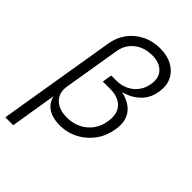

<svg xmlns="http://www.w3.org/2000/svg" viewBox="-274 -837 1141 1141"><g transform="rotate(45 296.5 -266.5)"><path d="M4.9 204.1 127.9 -540.5Q137.7 -598.1 170.9 -642.6Q204.1 -687 254.6 -711.9Q305.2 -736.8 367.2 -736.8Q426.8 -736.8 469.5 -713.1Q512.2 -689.5 532.5 -647.5Q552.7 -605.5 543.5 -550.3Q535.2 -497.6 505.4 -461.9Q475.6 -426.3 430.4 -406.5Q385.3 -386.7 331.1 -381.3L334 -400.4Q376 -397.5 413.1 -385.7Q450.2 -374 476.8 -351.6Q503.4 -329.1 515.1 -293.9Q526.9 -258.8 518.6 -208.5Q508.3 -145 472.9 -95.9Q437.5 -46.9 383.8 -18.8Q330.1 9.3 265.1 9.3Q224.1 9.3 191.4 -3.4Q158.7 -16.1 138.7 -43Q118.7 -69.8 115.2 -112.8L124 -117.7L71.3 204.1ZM263.7 -53.2Q312.5 -53.2 352.5 -72.5Q392.6 -91.8 418.9 -127Q445.3 -162.1 452.6 -209Q464.8 -279.8 429.9 -317.9Q395 -356 326.7 -356H264.2L274.4 -416.5H315.4Q357.4 -416.5 391.6 -432.6Q425.8 -448.7 448.5 -478.5Q471.2 -508.3 477.5 -547.9Q487.8 -605.5 455.8 -639.9Q423.8 -674.3 360.8 -674.3Q317.4 -674.3 282 -658Q246.6 -641.6 223.6 -611.8Q200.7 -582 194.3 -541.5L134.8 -182.1Q128.9 -145.5 142.1 -116.5Q155.3 -87.4 186.3 -70.3Q217.3 -53.2 263.7 -53.2Z"/></g></svg>

Font: Inter Light
Style: Italic
Weight: 300
Italic angle: -9.3988°
Designer: Rasmus Andersson
Foundry: rsms
Version: Version 4.001;git-66647c0bb